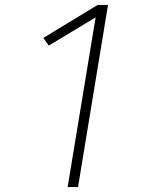

<svg xmlns="http://www.w3.org/2000/svg" viewBox="-20 -755 640 775"><path d="M253 0 366 -685 177 -571 155 -602 374 -735H416L295 0Z"/></svg>

Font: Iosevka Extralight Extended
Style: Italic
Weight: 200
Width: 7
Italic angle: -9°
Monospace: yes
Designer: Belleve Invis
Foundry: Belleve Invis
Version: Version 32.5.0; ttfautohint (v1.8.4)